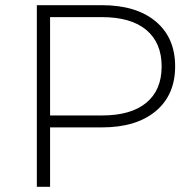

<svg xmlns="http://www.w3.org/2000/svg" viewBox="-20 -720 755 740"><path d="M122 -700H373Q505 -700 580 -637.5Q655 -575 655 -464Q655 -354 580 -291.5Q505 -229 373 -229H173V0H122ZM373 -275Q485 -275 544 -324Q603 -373 603 -464Q603 -555 544 -604.5Q485 -654 373 -654H173V-275Z"/></svg>

Font: Goldbeck Next Light
Style: Regular
Weight: 300
Designer: Julieta Ulanovsky
Foundry: Julieta Ulanovsky
Version: Version 7.200